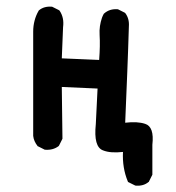

<svg xmlns="http://www.w3.org/2000/svg" viewBox="-20 -463 540 590"><path d="M395 106.9 375.5 97.2 373.5 96.2 372.6 94.2Q355.5 52.7 357.9 3.9Q339.4 5.9 324 4.9Q308.6 3.9 296.4 -1Q267.1 -11.7 274.4 -81.5L279.8 -190.9L169.9 -195.8L171.9 -38.1V-36.6L171.4 -35.6L161.6 -16.1L160.6 -14.6L159.7 -13.7Q142.6 -1 118.7 -2.9H117.7L116.7 -3.4L97.2 -13.2L95.7 -13.7L95.2 -14.6Q89.8 -21.5 86.4 -29.1Q83 -36.6 82 -45.4V-45.9V-366.2Q82 -383.3 86.2 -399.4Q90.3 -415.5 98.6 -429.7L99.1 -430.7L99.6 -431.2Q115.2 -444.3 139.2 -442.4H140.1L141.1 -441.9L160.6 -432.1L162.1 -431.2L163.1 -430.2Q177.7 -408.7 173.8 -379.4L169.9 -283.7L284.7 -278.8Q288.1 -323.2 286.1 -355Q285.6 -362.3 285.9 -369.1Q286.1 -376 287.1 -382.6Q288.1 -389.2 289.6 -395.5Q291 -401.9 293.2 -408Q295.4 -414.1 298.3 -419.4L298.8 -420.4L299.8 -421.4Q308.6 -429.2 319.1 -432.4Q329.6 -435.5 341.3 -434.6H342.3L343.3 -434.1L362.8 -424.3L364.3 -423.3L365.2 -422.4Q377.9 -405.3 376 -381.3Q375 -348.1 373.8 -313.2Q372.6 -278.3 371.1 -241.2Q368.2 -169.9 364.7 -85.9Q402.3 -90.3 425.8 -82.5Q454.6 -73.7 448.2 -18.1V72.3V73.7L447.8 74.7L438 94.2L437.5 95.7L436.5 96.2Q420.9 109.4 397 107.4H396Z"/></svg>

Font: NaikaiFont
Style: SemiBold
Weight: 600
Version: Version 1.89